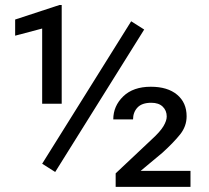

<svg xmlns="http://www.w3.org/2000/svg" viewBox="-20 -729 816 749"><path d="M542.5 -613.8 195.3 -58.1 144.5 -90.3 491.7 -646ZM220.7 -709.5V-324.2H144.5V-617.7L39.1 -589.8V-652.8L211.9 -709.5ZM723.1 -62.5V0H431.2V-52.7L571.8 -185.1Q605 -215.3 617.7 -236.8Q630.4 -258.3 630.4 -274.4Q630.4 -297.9 614.7 -313Q599.1 -328.1 570.3 -328.1Q533.7 -328.1 516.4 -309.6Q499 -291 499 -263.2H421.9Q421.9 -315.4 460.7 -353Q499.5 -390.6 568.4 -390.6Q633.8 -390.6 670.9 -359.6Q708 -328.6 708 -275.4Q708 -236.3 682.6 -204.6Q657.2 -172.9 614.3 -133.8L528.8 -62.5Z"/></svg>

Font: Vazirmatn FD
Style: Regular
Weight: 400
Designer: Saber Rastikerdar
Foundry: Saber Rastikerdar
Version: Version 33.001